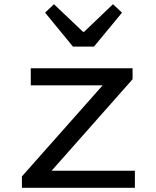

<svg xmlns="http://www.w3.org/2000/svg" viewBox="-20 -891 740 911"><path d="M194 -831 326 -670H426L559 -831L516 -871L379 -740H374L236 -871ZM84 -54V0H620V-81H225L609 -515V-567H126V-486H467Z"/></svg>

Font: Kawkab Mono Light
Style: Bold
Weight: 400
Monospace: yes
Designer: Abdullah Arif
Foundry: Abdullah Arif
Version: Version 1.000;PS 000.500;hotconv 1.0.88;makeotf.lib2.5.64775